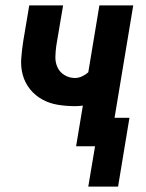

<svg xmlns="http://www.w3.org/2000/svg" viewBox="-20 -540 540 709"><path d="M306 149 331 0H261L286 -150Q278 -149 271 -148.5Q264 -148 257 -148Q225 -148 194 -153Q163 -158 136.5 -172.5Q110 -187 91 -210.5Q72 -234 64 -263.5Q56 -293 58.5 -325Q61 -357 66 -389L88 -520H213L188 -372Q185 -351 184.5 -330Q184 -309 192.5 -291Q201 -273 218.5 -262.5Q236 -252 257 -252Q270 -252 283 -258Q296 -264 306 -273L347 -520H472L403 -105H458L416 149Z"/></svg>

Font: Iosevka Term Curly XBd Obl
Style: Regular
Weight: 800
Italic angle: -9°
Designer: Belleve Invis
Foundry: Belleve Invis
Version: Version 32.3.0